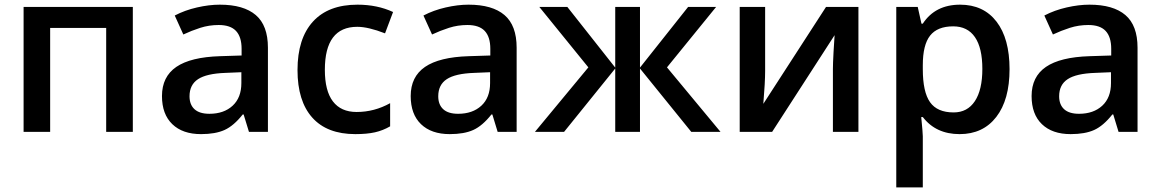

<svg xmlns="http://www.w3.org/2000/svg" viewBox="-20 -570 5016 830"><path d="M554.2 -540V0H439V-449.2H196.8V0H82V-540Z M680.2 0ZM1056.2 0 1033.2 -75.2H1029.3Q990.2 -25.9 950.7 -8.1Q911.1 9.8 849.1 9.8Q769.5 9.8 724.9 -33.2Q680.2 -76.2 680.2 -154.8Q680.2 -238.3 742.2 -280.8Q804.2 -323.2 931.2 -327.1L1024.4 -330.1V-358.9Q1024.4 -410.6 1000.2 -436.3Q976.1 -461.9 925.3 -461.9Q883.8 -461.9 845.7 -449.7Q807.6 -437.5 772.5 -420.9L735.4 -502.9Q779.3 -525.9 831.5 -537.8Q883.8 -549.8 930.2 -549.8Q1033.2 -549.8 1085.7 -504.9Q1138.2 -460 1138.2 -363.8V0ZM885.3 -78.1Q947.8 -78.1 985.6 -113Q1023.4 -147.9 1023.4 -210.9V-257.8L954.1 -254.9Q873 -252 836.2 -227.8Q799.3 -203.6 799.3 -153.8Q799.3 -117.7 820.8 -97.9Q842.3 -78.1 885.3 -78.1Z M1266.1 0ZM1516.1 9.8Q1393.6 9.8 1329.8 -61.8Q1266.1 -133.3 1266.1 -267.1Q1266.1 -403.3 1332.8 -476.6Q1399.4 -549.8 1525.4 -549.8Q1610.8 -549.8 1679.2 -518.1L1644.5 -425.8Q1571.8 -454.1 1524.4 -454.1Q1384.3 -454.1 1384.3 -268.1Q1384.3 -177.2 1419.2 -131.6Q1454.1 -85.9 1521.5 -85.9Q1598.1 -85.9 1666.5 -124V-23.9Q1635.7 -5.9 1600.8 2Q1565.9 9.8 1516.1 9.8Z M1755.4 0ZM2131.3 0 2108.4 -75.2H2104.5Q2065.4 -25.9 2025.9 -8.1Q1986.3 9.8 1924.3 9.8Q1844.7 9.8 1800 -33.2Q1755.4 -76.2 1755.4 -154.8Q1755.4 -238.3 1817.4 -280.8Q1879.4 -323.2 2006.3 -327.1L2099.6 -330.1V-358.9Q2099.6 -410.6 2075.4 -436.3Q2051.3 -461.9 2000.5 -461.9Q1959 -461.9 1920.9 -449.7Q1882.8 -437.5 1847.7 -420.9L1810.5 -502.9Q1854.5 -525.9 1906.7 -537.8Q1959 -549.8 2005.4 -549.8Q2108.4 -549.8 2160.9 -504.9Q2213.4 -460 2213.4 -363.8V0ZM1960.4 -78.1Q2022.9 -78.1 2060.8 -113Q2098.6 -147.9 2098.6 -210.9V-257.8L2029.3 -254.9Q1948.2 -252 1911.4 -227.8Q1874.5 -203.6 1874.5 -153.8Q1874.5 -117.7 1896 -97.9Q1917.5 -78.1 1960.4 -78.1Z M2639.6 -277.8V-540H2746.6V-277.8L2954.6 -540H3075.7L2863.3 -278.8L3094.7 0H2968.3L2746.6 -273.9V0H2639.6V-273.9L2418.5 0H2292.5L2523.4 -278.8L2311.5 -540H2432.6Z M3287.6 -540V-263.2Q3287.6 -214.8 3279.8 -121.1L3550.8 -540H3690.9V0H3580.6V-272Q3580.6 -294.4 3583.3 -344.7Q3585.9 -395 3587.9 -418L3317.9 0H3177.7V-540Z M3854.5 0ZM4128.4 9.8Q4025.9 9.8 3969.2 -64H3962.4Q3969.2 4.4 3969.2 19V240.2H3854.5V-540H3947.3Q3951.2 -524.9 3963.4 -467.8H3969.2Q4022.9 -549.8 4130.4 -549.8Q4231.4 -549.8 4287.8 -476.6Q4344.2 -403.3 4344.2 -271Q4344.2 -138.7 4286.9 -64.5Q4229.5 9.8 4128.4 9.8ZM4100.6 -456.1Q4032.2 -456.1 4000.7 -416Q3969.2 -376 3969.2 -288.1V-271Q3969.2 -172.4 4000.5 -128.2Q4031.7 -84 4102.5 -84Q4162.1 -84 4194.3 -132.8Q4226.6 -181.6 4226.6 -272Q4226.6 -362.8 4194.6 -409.4Q4162.6 -456.1 4100.6 -456.1Z M4439.5 0ZM4815.4 0 4792.5 -75.2H4788.6Q4749.5 -25.9 4710 -8.1Q4670.4 9.8 4608.4 9.8Q4528.8 9.8 4484.1 -33.2Q4439.5 -76.2 4439.5 -154.8Q4439.5 -238.3 4501.5 -280.8Q4563.5 -323.2 4690.4 -327.1L4783.7 -330.1V-358.9Q4783.7 -410.6 4759.5 -436.3Q4735.4 -461.9 4684.6 -461.9Q4643.1 -461.9 4605 -449.7Q4566.9 -437.5 4531.7 -420.9L4494.6 -502.9Q4538.6 -525.9 4590.8 -537.8Q4643.1 -549.8 4689.5 -549.8Q4792.5 -549.8 4845 -504.9Q4897.5 -460 4897.5 -363.8V0ZM4644.5 -78.1Q4707 -78.1 4744.9 -113Q4782.7 -147.9 4782.7 -210.9V-257.8L4713.4 -254.9Q4632.3 -252 4595.5 -227.8Q4558.6 -203.6 4558.6 -153.8Q4558.6 -117.7 4580.1 -97.9Q4601.6 -78.1 4644.5 -78.1Z"/></svg>

Font: Open Sans Semibold
Style: Regular
Weight: 600
Foundry: Ascender Corporation
Version: Version 1.10; ttfautohint (v1.5.65-e2d9)